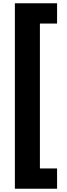

<svg xmlns="http://www.w3.org/2000/svg" viewBox="-20 -886 409 1174"><path d="M329 268H71V-866H329V-742H224V144H329Z"/></svg>

Font: Noto Sans Telugu UI SemiCondensed Black
Style: Regular
Weight: 900
Width: 4
Designer: Jelle Bosma - Monotype Design Team
Foundry: Monotype Imaging Inc.
Version: Version 2.005; ttfautohint (v1.8.4.7-5d5b)